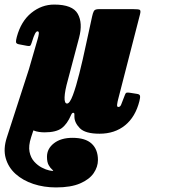

<svg xmlns="http://www.w3.org/2000/svg" viewBox="-50 -560 842 840"><path d="M23.5 -398.5Q42 -467 87 -503.5Q132 -540 187 -540Q267.5 -540 290.2 -499.5Q313 -459 296 -395L247 -210Q233.5 -162 232.5 -134.5Q231.5 -107 243.5 -107Q255 -107 268.8 -143.5Q282.5 -180 297.2 -238.8Q312 -297.5 326 -364L353 -488Q356 -502.5 360.5 -511.2Q365 -520 382 -520H533Q555 -520 561 -517.2Q567 -514.5 562.5 -497L467 -126Q464 -115 462.5 -103.5Q461 -92 467.5 -92Q476 -92 480 -102.2Q484 -112.5 493.5 -137Q497.5 -148.5 500.5 -152.5Q503.5 -156.5 519.5 -154L548 -149.5Q561 -148 562.5 -140.8Q564 -133.5 560 -118Q542.5 -48.5 497.2 -11.8Q452 25 385.5 25Q323 25 299.2 0.8Q275.5 -23.5 275.5 -50V-60Q275.5 -66.5 270.2 -66.5Q265 -66.5 261 -57Q244 -17 219.5 1Q195 19 145 19Q133 19 120.5 17.2Q108 15.5 96 10.5L86 41Q74 78 79.2 104.2Q84.5 130.5 99.8 147.2Q115 164 133 173.2Q151 182.5 165.2 185.5Q179.5 188.5 182 187.5Q184.5 186.5 177.5 181Q170.5 175.5 163 162.5Q155.5 149.5 155.5 126Q155.5 90.5 186 66.8Q216.5 43 267 43Q323.5 43 351 68.5Q378.5 94 378.5 140Q378.5 170 359.8 197.5Q341 225 300.5 242.5Q260 260 195 260Q142 260 96 244.8Q50 229.5 18.2 201Q-13.5 172.5 -25 132Q-36.5 91.5 -20 41L76.5 -257L115 -390Q118.5 -401.5 119.8 -412.2Q121 -423 114 -423Q109 -423 103.5 -413.2Q98 -403.5 88.5 -373Q86 -365 83.2 -361Q80.5 -357 65.5 -360L31.5 -366.5Q20.5 -369 20 -376.2Q19.5 -383.5 23.5 -398.5Z"/></svg>

Font: Besley* Condensed Fatface
Style: Italic
Weight: 900
Width: 3
Italic angle: -13°
Designer: Owen Earl
Foundry: indestructible type*
Version: Version 3.000; ttfautohint (v1.8.3)